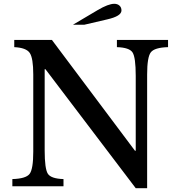

<svg xmlns="http://www.w3.org/2000/svg" viewBox="-20 -980 942 1010"><path d="M754 10H694L219 -616H215V-189Q215 -91 232 -65.5Q249 -40 314 -38V0H45V-38Q116 -40 135.5 -65Q155 -90 155 -182V-588Q155 -674 136.5 -701.5Q118 -729 55 -732V-770H253L690 -187H694V-581Q694 -679 677 -704.5Q660 -730 595 -732V-770H864V-732Q793 -730 773.5 -705Q754 -680 754 -588ZM424 -850H364L494 -927Q550 -960 581 -960Q598 -960 608.5 -950.5Q619 -941 619 -925Q619 -895 544 -878Z"/></svg>

Font: Libre Baskerville
Style: Regular
Weight: 400
Designer: Pablo Impallari, Rodrigo Fuenzalida
Foundry: Pablo Impallari, Rodrigo Fuenzalida
Version: Version 1.000